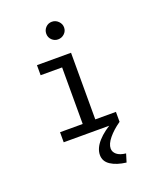

<svg xmlns="http://www.w3.org/2000/svg" viewBox="-160 -752 883 1075"><g transform="rotate(-20 281.5 -215.0)"><path d="M113 0V-60H248V-397H120V-457H323V-60H446V0ZM281 -552Q260 -552 244.5 -567Q229 -582 229 -604Q229 -626 244 -641.5Q259 -657 281 -657Q303 -657 319 -641Q335 -625 335 -604Q335 -582 319 -567Q303 -552 281 -552ZM420 178 405 227Q348 220 313.5 197.5Q279 175 279 137Q279 97 314.5 57Q350 17 415 -18L445 0Q402 30 375 63Q348 96 348 123Q348 144 366 159Q384 174 420 178Z"/></g></svg>

Font: Inconsolata SemiExpanded
Style: Regular
Weight: 400
Width: 6
Monospace: yes
Designer: Raph Levien, Cyreal, Brenton Simpson
Foundry: Raph Levien, Cyreal, Google
Version: Version 3.100; ttfautohint (v1.8.4.7-5d5b)